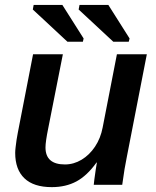

<svg xmlns="http://www.w3.org/2000/svg" viewBox="-20 -748 633 777"><path d="M370.6 -90.3Q332 -36.6 289.1 -13.7Q246.1 9.3 189.5 9.3Q116.2 9.3 78.9 -26.4Q41.5 -62 41.5 -129.4Q41.5 -138.7 43.2 -152.8Q44.9 -167 47.1 -182.6Q49.3 -198.2 51.8 -209.5L113.8 -528.3H234.4L175.3 -229.5Q164.1 -174.8 164.1 -151.4Q164.1 -82.5 242.7 -82.5Q278.3 -82.5 310.1 -101.6Q341.8 -120.6 364.5 -154.5Q387.2 -188.5 395.5 -232.4L453.1 -528.3H574.2L493.2 -112.8Q488.8 -92.3 484.1 -64Q479.5 -35.6 474.6 0H359.4Q359.4 -3.4 361.8 -21.5Q364.3 -39.6 367.2 -60.1Q370.1 -80.6 372.1 -90.3ZM318.4 -592.3 315.4 -579.1H252.9L112.8 -709.5L116.2 -728H232.4ZM504.4 -592.3 501 -579.1H438.5L298.3 -709.5L301.8 -728H418.5Z"/></svg>

Font: Arimo SemiBold
Style: Italic
Weight: 600
Italic angle: -12°
Version: Version 1.33